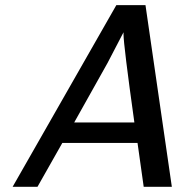

<svg xmlns="http://www.w3.org/2000/svg" viewBox="-20 -723 715 743"><path d="M28.8 0 430.2 -703.1H543L645 0H536.1L512.2 -169.9H221.2L125 0ZM267.1 -249H500Q458 -549.8 458 -590.8V-598.1L396 -479Z"/></svg>

Font: CMU Bright
Style: SemiBoldOblique
Weight: 600
Italic angle: -12°
Version: Version 0.7.0